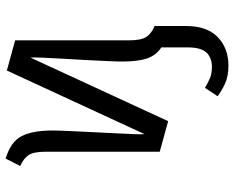

<svg xmlns="http://www.w3.org/2000/svg" viewBox="-92 -496 800 655"><g transform="rotate(-90 307.5 -168.0)"><path d="M222.1 6.2 117.9 -22.6V-411.3Q117.9 -452.8 106.4 -470Q94.9 -487.2 69.2 -498.5L94.4 -548.2Q151.8 -531.3 171 -493.8Q190.3 -456.4 190.3 -387.7Q190.3 -370.3 188.7 -335.4Q187.2 -300.5 185.1 -258.7Q183.1 -216.9 181 -177.2Q179 -137.4 177.9 -109.2Q176.9 -81 177.9 -74.4L394.9 -544.1L497.9 -515.9V-127.2Q497.9 -86.7 509.2 -69Q520.5 -51.3 544.6 -41L546.7 -40.5V68.2Q546.7 138.5 509 175.1Q471.3 211.8 411.3 211.8Q374.4 211.8 349.2 199.7Q324.1 187.7 307.2 174.9L335.9 131.8Q353.3 142.1 368.7 148.7Q384.1 155.4 408.2 155.4Q438.5 155.4 456.2 136.7Q473.8 117.9 473.8 73.3V-16.9Q445.6 -35.9 435.6 -67.4Q425.6 -99 425.6 -150.3Q425.6 -168.2 427.2 -203.1Q428.7 -237.9 431 -279.7Q433.3 -321.5 435.6 -361Q437.9 -400.5 439 -428.7Q440 -456.9 439 -463.6Z"/></g></svg>

Font: Fira Code Light
Style: Regular
Weight: 300
Monospace: yes
Designer: Carrois Corporate, Edenspiekermann AG, Nikita Prokopov
Foundry: Carrois Corporate, Edenspiekermann AG, Nikita Prokopov
Version: Version 6.000; ttfautohint (v1.8.2) -l 8 -r 50 -G 200 -x 14 